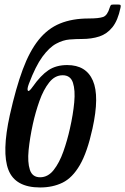

<svg xmlns="http://www.w3.org/2000/svg" viewBox="-20 -817 553 847"><path d="M511.5 -782.5Q500 -727 476.2 -697.2Q452.5 -667.5 418.5 -656.2Q384.5 -645 341 -645Q315.5 -645 286.8 -642.8Q258 -640.5 227.8 -624.2Q197.5 -608 167.2 -566.8Q137 -525.5 107.5 -447.5Q98.5 -423.5 103 -417Q107.5 -410.5 124 -434Q159.5 -484.5 193.5 -507.2Q227.5 -530 276.5 -530Q360 -530 389.8 -461.2Q419.5 -392.5 388 -250Q365 -145 332.2 -88.8Q299.5 -32.5 256 -11.2Q212.5 10 157 10Q47.5 10 17.2 -67.5Q-13 -145 23.5 -310Q50 -428.5 80.2 -510Q110.5 -591.5 150.5 -641.2Q190.5 -691 244.5 -713.2Q298.5 -735.5 372 -735.5Q416 -735.5 435 -742.2Q454 -749 464 -783.5Q467 -792 469.2 -794.5Q471.5 -797 481 -797H501.5Q510 -797 511.8 -794.2Q513.5 -791.5 511.5 -782.5ZM125 -270Q111.5 -208 106.2 -154.5Q101 -101 111.8 -68Q122.5 -35 157 -35Q191.5 -35 216.8 -67Q242 -99 259.5 -148.5Q277 -198 288.5 -250Q302.5 -312 307.5 -365.5Q312.5 -419 301.8 -452Q291 -485 256.5 -485Q222 -485 196.8 -453Q171.5 -421 154 -371.5Q136.5 -322 125 -270Z"/></svg>

Font: Besley* Condensed
Style: Italic
Weight: 400
Width: 3
Italic angle: -13°
Designer: Owen Earl
Foundry: indestructible type*
Version: Version 3.000; ttfautohint (v1.8.3)